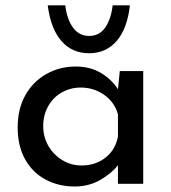

<svg xmlns="http://www.w3.org/2000/svg" viewBox="-20 -675 627 705"><path d="M505.9 -414.1V0H413.1V-68.4Q390.6 -39.1 348.6 -14.6Q306.6 9.8 253.9 9.8Q195.3 9.8 147.5 -15.6Q99.6 -41 72.3 -89.8Q44.9 -138.7 44.9 -207Q44.9 -275.4 73.2 -325.7Q101.6 -376 150.4 -403.3Q199.2 -430.7 257.8 -430.7Q310.5 -430.7 349.6 -407.7Q388.7 -384.8 413.1 -347.7L419.9 -414.1ZM413.1 -172.9V-254.9Q401.4 -298.8 363.3 -326.2Q325.2 -353.5 276.4 -353.5Q239.3 -353.5 207.5 -335.9Q175.8 -318.4 157.2 -285.6Q138.7 -252.9 138.7 -211.9Q138.7 -171.9 157.7 -139.2Q176.8 -106.4 209 -86.9Q241.2 -67.4 279.3 -67.4Q330.1 -67.4 366.7 -95.7Q403.3 -124 413.1 -172.9ZM155.3 -655.3H219.7Q225.6 -604.5 248 -573.7Q270.5 -543 307.6 -543Q344.7 -543 366.2 -573.7Q387.7 -604.5 393.6 -655.3H457Q447.3 -569.3 408.2 -524.4Q369.1 -479.5 307.6 -479.5Q244.1 -479.5 205.1 -524.9Q166 -570.3 155.3 -655.3Z"/></svg>

Font: Josefin Sans CFJ
Style: Regular
Weight: 400
Designer: Santiago Orozco
Foundry: Typemade
Version: Version 2.000